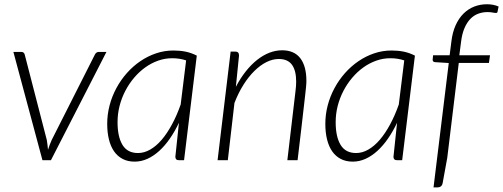

<svg xmlns="http://www.w3.org/2000/svg" viewBox="-20 -736 2310 882"><path d="M41.5 -497.5H78Q85 -497.5 88.8 -493.8Q92.5 -490 93.5 -485.5L195 -93Q197 -81.5 198.2 -70.5Q199.5 -59.5 200.5 -48Q207 -69 217.5 -93L416 -485.5Q418.5 -491 423.2 -494.2Q428 -497.5 433.5 -497.5H469L214 0H175Z M825.5 0H802.5Q793 0 789.2 -4.5Q785.5 -9 785.5 -15.5L802 -172Q783 -132 760.2 -99.2Q737.5 -66.5 711.8 -43Q686 -19.5 657.5 -6.5Q629 6.5 598.5 6.5Q567 6.5 543.5 -5.8Q520 -18 504.2 -40.5Q488.5 -63 480.5 -95Q472.5 -127 472.5 -167Q472.5 -210.5 483.5 -252.2Q494.5 -294 514.8 -331.5Q535 -369 563 -400.5Q591 -432 624.8 -455Q658.5 -478 697 -491Q735.5 -504 776.5 -504Q806.5 -504 832.5 -498.8Q858.5 -493.5 884 -480.5ZM614 -33Q642.5 -33 670.2 -49Q698 -65 723 -94.2Q748 -123.5 770.2 -164.8Q792.5 -206 810 -256L835 -458.5Q805.5 -468.5 771 -468.5Q737.5 -468.5 706 -457.2Q674.5 -446 646.8 -426Q619 -406 595.8 -378.5Q572.5 -351 555.5 -318.2Q538.5 -285.5 529.2 -249Q520 -212.5 520 -174.5Q520 -107.5 542.8 -70.2Q565.5 -33 614 -33Z M979.5 0 1039.5 -499H1061Q1078 -499 1078 -481L1063.5 -337Q1084 -376.5 1108.8 -407.8Q1133.5 -439 1161 -460.8Q1188.5 -482.5 1217.5 -493.8Q1246.5 -505 1276 -505Q1331.5 -505 1359.5 -468.5Q1387.5 -432 1387.5 -364Q1387.5 -359.5 1387.2 -353.8Q1387 -348 1385.8 -335.5Q1384.5 -323 1382 -300.2Q1379.5 -277.5 1375 -238.8Q1370.5 -200 1363.8 -141.8Q1357 -83.5 1347 0H1300L1337.5 -318Q1340.5 -341 1340.5 -361.5Q1340.5 -412 1321.2 -438.5Q1302 -465 1260.5 -465Q1232.5 -465 1204 -450.8Q1175.5 -436.5 1148.8 -410.2Q1122 -384 1098.5 -346.8Q1075 -309.5 1057 -263L1026.5 0Z M1827.5 0H1804.5Q1795 0 1791.2 -4.5Q1787.5 -9 1787.5 -15.5L1804 -172Q1785 -132 1762.2 -99.2Q1739.5 -66.5 1713.8 -43Q1688 -19.5 1659.5 -6.5Q1631 6.5 1600.5 6.5Q1569 6.5 1545.5 -5.8Q1522 -18 1506.2 -40.5Q1490.5 -63 1482.5 -95Q1474.5 -127 1474.5 -167Q1474.5 -210.5 1485.5 -252.2Q1496.5 -294 1516.8 -331.5Q1537 -369 1565 -400.5Q1593 -432 1626.8 -455Q1660.5 -478 1699 -491Q1737.5 -504 1778.5 -504Q1808.5 -504 1834.5 -498.8Q1860.5 -493.5 1886 -480.5ZM1616 -33Q1644.5 -33 1672.2 -49Q1700 -65 1725 -94.2Q1750 -123.5 1772.2 -164.8Q1794.5 -206 1812 -256L1837 -458.5Q1807.5 -468.5 1773 -468.5Q1739.5 -468.5 1708 -457.2Q1676.5 -446 1648.8 -426Q1621 -406 1597.8 -378.5Q1574.5 -351 1557.5 -318.2Q1540.5 -285.5 1531.2 -249Q1522 -212.5 1522 -174.5Q1522 -107.5 1544.8 -70.2Q1567.5 -33 1616 -33Z M2087.5 -447 2034.5 -10.5 2013.5 104.5Q2011.5 115.5 2005 120.2Q1998.5 125 1989 125H1971.5L2041.5 -446.5L1978.5 -450.5Q1967.5 -451.5 1967.5 -461.5Q1967.5 -462 1967.8 -464.8Q1968 -467.5 1969.5 -482H2045.5L2053.5 -545Q2058.5 -587.5 2073 -619.8Q2087.5 -652 2109.2 -673.5Q2131 -695 2158.5 -705.8Q2186 -716.5 2217.5 -716.5Q2231.5 -716.5 2245.5 -713.8Q2259.5 -711 2270.5 -706L2265.5 -682Q2265 -676.5 2258 -676.5Q2252.5 -676.5 2242.5 -678.5Q2232.5 -680.5 2219.5 -680.5Q2197 -680.5 2176.8 -673Q2156.5 -665.5 2140.8 -649.2Q2125 -633 2113.8 -607Q2102.5 -581 2098 -543.5L2090 -482H2231L2226 -447Z"/></svg>

Font: Lato TR Light
Style: Italic
Weight: 300
Italic angle: -12°
Designer: Lukasz Dziedzic
Foundry: Lukasz Dziedzic
Version: Version 1.104 2013